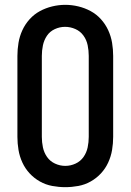

<svg xmlns="http://www.w3.org/2000/svg" viewBox="-20 -766 540 794"><path d="M250 8Q223 8 196 3Q169 -2 145 -15.5Q121 -29 102.5 -49Q84 -69 72.5 -94Q61 -119 56.5 -146Q52 -173 52 -200V-535Q52 -562 56.5 -589Q61 -616 72.5 -641Q84 -666 102.5 -686.5Q121 -707 145 -720Q169 -733 196 -739.5Q223 -746 250 -746Q277 -746 304 -739.5Q331 -733 355 -720Q379 -707 397.5 -686.5Q416 -666 427.5 -641Q439 -616 443.5 -589Q448 -562 448 -535V-200Q448 -173 443.5 -146Q439 -119 427.5 -94Q416 -69 397.5 -49Q379 -29 355 -15.5Q331 -2 304 3Q277 8 250 8ZM250 -80Q272 -80 292.5 -89.5Q313 -99 325.5 -117Q338 -135 342.5 -156.5Q347 -178 347 -200V-535Q347 -557 342.5 -579Q338 -601 325 -619Q312 -637 291.5 -646Q271 -655 249 -655Q227 -655 206.5 -645.5Q186 -636 174 -618Q162 -600 157.5 -578.5Q153 -557 153 -535V-200Q153 -178 157.5 -156.5Q162 -135 174.5 -117Q187 -99 207.5 -89.5Q228 -80 250 -80Z"/></svg>

Font: iosevka_custom_sans_ss08 SmBd
Style: Regular
Weight: 600
Designer: Belleve Invis
Foundry: Belleve Invis
Version: Version 10.3.0; ttfautohint (v1.8.3)